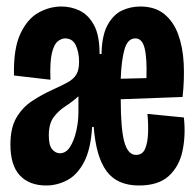

<svg xmlns="http://www.w3.org/2000/svg" viewBox="-20 -559 603 590"><path d="M122 11Q70 11 41 -20Q12 -51 12 -115Q12 -166 30.5 -197.5Q49 -229 78.5 -248.5Q108 -268 141 -283Q170 -296 188 -306Q206 -316 214.5 -330Q223 -344 223 -369Q223 -398 213 -419.5Q203 -441 180 -441Q169 -441 157.5 -432Q146 -423 139.5 -396Q133 -369 135 -314L23 -327Q21 -409 42.5 -455Q64 -501 98 -520Q132 -539 169 -539Q198 -539 224.5 -526.5Q251 -514 268.5 -482.5Q286 -451 286 -393H292Q293 -450 310.5 -482Q328 -514 354.5 -526.5Q381 -539 411 -539Q456 -539 484.5 -516Q513 -493 527.5 -453.5Q542 -414 544.5 -364Q547 -314 541 -261L351 -254Q351 -163 362 -123Q373 -83 398 -83Q418 -83 426 -102Q434 -121 435 -150.5Q436 -180 433 -209L545 -198Q551 -144 541 -96Q531 -48 499 -18.5Q467 11 407 11Q340 11 307.5 -33Q275 -77 268 -169H263Q259 -100 238 -60.5Q217 -21 186 -5Q155 11 122 11ZM396 -441Q372 -441 362.5 -407Q353 -373 351 -317L430 -319Q432 -380 424.5 -410.5Q417 -441 396 -441ZM164 -88Q183 -88 195.5 -108Q208 -128 214.5 -157Q221 -186 221 -214V-263Q202 -246 181 -232.5Q160 -219 145 -199Q130 -179 130 -143Q130 -112 140.5 -100Q151 -88 164 -88Z"/></svg>

Font: Bricolage Grotesque 96pt Condensed SemiBold
Style: Regular
Weight: 600
Width: 3
Designer: Mathieu Triay
Foundry: Atelier Triay
Version: Version 1.001; ttfautohint (v1.8.4.7-5d5b);gftools[0.9.33.de